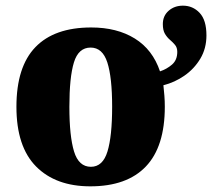

<svg xmlns="http://www.w3.org/2000/svg" viewBox="-20 -648 749 678"><path d="M299 10Q177 10 107.5 -60Q38 -130 38 -271Q38 -412 105 -481.5Q172 -551 302 -551Q393 -551 456 -512Q519 -473 545 -396Q569 -404 587.5 -420Q606 -436 606 -465Q606 -480 598 -489.5Q590 -499 580 -507.5Q570 -516 562.5 -528.5Q555 -541 555 -563Q555 -592 575.5 -610Q596 -628 626 -628Q661 -628 685 -602.5Q709 -577 709 -523Q709 -477 687.5 -441Q666 -405 631.5 -381Q597 -357 557 -347Q559 -329 560.5 -310Q562 -291 562 -271Q562 -130 495 -60Q428 10 299 10ZM301 -59Q343 -59 359.5 -113Q376 -167 376 -271Q376 -375 359 -427.5Q342 -480 300 -480Q257 -480 241 -427.5Q225 -375 225 -271Q225 -167 241.5 -113Q258 -59 301 -59Z"/></svg>

Font: Noto Serif SemiCondensed Black
Style: Regular
Weight: 900
Width: 4
Designer: Monotype Design Team
Foundry: Monotype Imaging Inc.
Version: Version 2.014; ttfautohint (v1.8.4.7-5d5b)